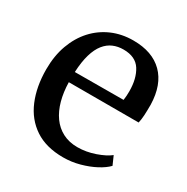

<svg xmlns="http://www.w3.org/2000/svg" viewBox="-137 -684 790 812"><g transform="rotate(30 258.0 -277.5)"><path d="M276 11Q193 11 138 -25.5Q83 -62 55.8 -127Q28.5 -192 28.5 -276.5Q28.5 -342.5 48 -395.8Q67.5 -449 102.2 -487Q137 -525 184.2 -545.5Q231.5 -566 287.5 -566Q380.5 -566 432 -514.8Q483.5 -463.5 486 -367.5Q486 -337.5 484.8 -315.2Q483.5 -293 479.5 -276.5H138.5Q139.5 -228.5 150.5 -188.2Q161.5 -148 182.5 -118.5Q203.5 -89 234.8 -72.8Q266 -56.5 307 -56.5Q349 -56.5 391.5 -71.2Q434 -86 457 -104.5L475.5 -62.5Q458 -44 426.5 -27.2Q395 -10.5 356 0.2Q317 11 276 11ZM139 -326.5 376.5 -327.5Q378 -336.5 378.8 -349Q379.5 -361.5 379.5 -371Q379.5 -433 354.5 -472.5Q329.5 -512 270.5 -512Q243 -512 220.2 -502.2Q197.5 -492.5 180 -470.8Q162.5 -449 152 -413.5Q141.5 -378 139 -326.5Z"/></g></svg>

Font: Merriweather 28pt
Style: Regular
Weight: 400
Version: Version 2.100